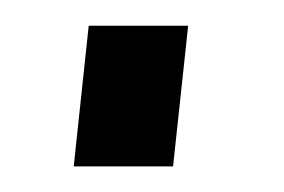

<svg xmlns="http://www.w3.org/2000/svg" viewBox="-20 -130 222 150"><path d="M37.6 0 49.3 -109.9H127L115.2 0Z"/></svg>

Font: Oswald
Style: Light
Weight: 300
Designer: Vernon Adams
Foundry: Vernon Adams
Version: 3.0; ttfautohint (v0.95.6-bc232) -l 8 -r 50 -G 200 -x 0 -w "